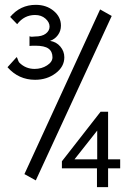

<svg xmlns="http://www.w3.org/2000/svg" viewBox="-20 -704 540 794"><path d="M11 -426 49 -468Q51 -466 54 -457Q57 -448 60 -445Q86 -419 123 -419Q152 -419 174.5 -433.5Q197 -448 197 -467Q197 -491 180.5 -503Q164 -515 126 -515Q110 -515 102 -514V-554Q108 -552 111 -552L124 -553Q154 -553 169.5 -565Q185 -577 185 -594Q185 -612 168 -627Q151 -642 125 -642Q80 -642 51 -604L22 -634Q64 -684 128 -684Q172 -684 202 -659Q232 -634 232 -598Q232 -576 219.5 -559Q207 -542 187 -535Q213 -531 229.5 -511.5Q246 -492 246 -467Q246 -428 210 -401Q174 -374 125 -374Q57 -374 11 -426ZM81 16 394 -665 442 -638 128 42ZM381 -8H236V-37L396 -242H427V-45H477V-8H427V70H381ZM382 -45V-164L288 -45Z"/></svg>

Font: Vazir Code
Style: Code
Weight: 400
Foundry: DejaVu fonts team - Redesigned by Saber Rastikerdar
Version: Version 1.1.2